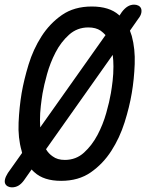

<svg xmlns="http://www.w3.org/2000/svg" viewBox="-45 -768 665 826"><path d="M218 10Q143 10 103 -27Q97 -32 91 -39L58 8Q47 23 34.5 30.5Q22 38 6 38Q-3 38 -11 34Q-19 30 -22.5 22.5Q-26 15 -23.5 3.5Q-21 -8 -11 -24L50 -110Q49 -115 48 -119Q32 -175 35 -241Q38 -307 48 -367Q58 -425 78 -490.5Q98 -556 133.5 -611.5Q169 -667 221.5 -703.5Q274 -740 350 -740Q425 -740 466 -704L469 -701L479 -716Q491 -732 504 -740Q517 -748 532 -748Q542 -748 550 -744Q558 -740 561.5 -732.5Q565 -725 563 -713Q561 -701 549 -686L514 -636Q518 -625 522 -613Q537 -557 534.5 -492Q532 -427 522 -368Q512 -308 491 -241.5Q470 -175 434 -119Q398 -63 345.5 -26.5Q293 10 218 10ZM234 -80Q282 -80 316.5 -111.5Q351 -143 374.5 -187.5Q398 -232 412 -281.5Q426 -331 432 -367Q436 -390 439.5 -420Q443 -450 443 -482Q443 -507 440 -532L153 -126Q164 -107 182 -95Q202 -80 234 -80ZM128 -220 409 -617Q400 -627 388 -636Q367 -650 335 -650Q287 -650 252 -618.5Q217 -587 194 -542.5Q171 -498 157.5 -449.5Q144 -401 138 -366Q134 -342 130.5 -311.5Q127 -281 127 -250Q127 -235 128 -220Z"/></svg>

Font: Maple Mono Normal NL
Style: Italic
Weight: 400
Italic angle: -10°
Monospace: yes
Designer: subframe7536
Version: Version 7.000